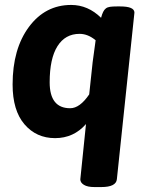

<svg xmlns="http://www.w3.org/2000/svg" viewBox="-20 -551 600 777"><path d="M466 -525Q524 -525 524 -500L453 174Q450 206 390 206H362Q334 206 319.5 197Q305 188 305 175L328 -49Q278 8 203 8Q127 8 79 -48Q31 -104 31 -209Q31 -353 97 -442Q163 -531 268 -531Q336 -531 389 -479Q393 -494 397.5 -503Q402 -512 408.5 -517Q415 -522 425.5 -523.5Q436 -525 454 -525ZM302 -414Q244 -414 212.5 -364Q181 -314 181 -218Q181 -113 264 -113Q303 -113 341 -169L355 -300L367 -388Q336 -414 302 -414Z"/></svg>

Font: AsCom
Style: Bold Italic
Weight: 700
Italic angle: -48°
Designer: AsCom
Foundry: AsCom
Version: Version 1.001